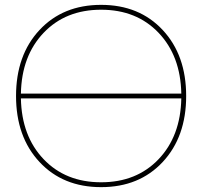

<svg xmlns="http://www.w3.org/2000/svg" viewBox="-20 -760 832 790"><path d="M142.5 -93.5Q46 -197 46 -365Q46 -533 142.5 -636.5Q239 -740 396 -740Q553 -740 649.5 -636.5Q746 -533 746 -365Q746 -197 649.5 -93.5Q553 10 396 10Q239 10 142.5 -93.5ZM66 -355Q69 -200 159.5 -105Q250 -10 396 -10Q542 -10 632.5 -105Q723 -200 726 -355ZM66 -375H726Q723 -530 632.5 -625Q542 -720 396 -720Q250 -720 159.5 -625Q69 -530 66 -375Z"/></svg>

Font: M PLUS 1p Thin
Style: Regular
Weight: 250
Version: Version 1.062